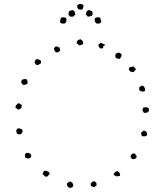

<svg xmlns="http://www.w3.org/2000/svg" viewBox="-20 -938 842 982"><path d="M391.6 -738.3Q395.5 -733.4 403.3 -728.5Q403.3 -725.6 404.3 -723.1Q405.3 -720.7 405.3 -717.8Q404.3 -710.9 398.4 -709Q392.6 -707 385.7 -706.1Q377 -712.9 375 -714.4Q373 -715.8 371.1 -716.8Q374 -723.6 373.5 -725.1Q373 -726.6 374 -727.5Q382.8 -736.3 386.2 -735.8Q389.6 -735.4 391.6 -738.3ZM516.6 -710.9Q513.7 -700.2 511.7 -702.6Q509.8 -705.1 507.8 -702.1Q509.8 -691.4 502.9 -690.4Q496.1 -689.5 490.2 -691.4Q487.3 -696.3 484.9 -700.7Q482.4 -705.1 484.4 -710.9Q492.2 -716.8 493.2 -717.8Q502.9 -718.8 509.8 -711.9ZM286.1 -693.4Q285.2 -689.5 286.1 -686Q287.1 -682.6 288.1 -678.7Q283.2 -675.8 279.3 -672.4Q275.4 -668.9 266.6 -669.9Q261.7 -675.8 259.8 -676.8Q257.8 -677.7 259.8 -678.7Q253.9 -689.5 256.8 -691.4Q259.8 -693.4 260.7 -698.2Q268.6 -702.1 274.4 -699.2Q280.3 -696.3 286.1 -693.4ZM592.8 -636.7Q585 -638.7 578.6 -639.2Q572.3 -639.6 570.3 -647.5Q568.4 -651.4 569.8 -654.8Q571.3 -658.2 572.3 -663.1Q585 -670.9 590.8 -668Q596.7 -665 600.6 -662.1Q602.5 -652.3 601.6 -651.4Q600.6 -650.4 599.6 -648.4Q594.7 -638.7 594.2 -638.7Q593.8 -638.7 592.8 -636.7ZM171.9 -635.7Q182.6 -632.8 187 -629.4Q191.4 -626 189.5 -619.1Q189.5 -614.3 187 -612.3Q184.6 -610.4 179.7 -608.4Q171.9 -604.5 168.9 -605Q166 -605.5 161.1 -611.3Q158.2 -615.2 157.2 -617.7Q156.2 -620.1 158.2 -625Q160.2 -629.9 166 -634.8ZM675.8 -585.9Q670.9 -576.2 667.5 -573.7Q664.1 -571.3 662.1 -569.3Q657.2 -568.4 654.8 -569.8Q652.3 -571.3 648.4 -570.3Q646.5 -575.2 642.6 -577.1Q638.7 -579.1 638.7 -584Q642.6 -594.7 643.6 -594.2Q644.5 -593.8 646.5 -594.7Q659.2 -596.7 660.6 -597.7Q662.1 -598.6 664.1 -596.7Q667 -593.8 668.9 -590.8Q670.9 -587.9 675.8 -585.9ZM87.9 -515.6Q89.8 -526.4 92.8 -530.3Q105.5 -534.2 108.4 -533.7Q111.3 -533.2 115.2 -533.2Q122.1 -523.4 121.1 -519Q120.1 -514.6 120.1 -509.8Q109.4 -503.9 104.5 -503.9Q99.6 -503.9 95.7 -504.9Q94.7 -508.8 92.3 -510.7Q89.8 -512.7 87.9 -515.6ZM722.7 -475.6Q717.8 -468.8 706.1 -469.7Q701.2 -470.7 698.2 -472.7Q695.3 -474.6 692.4 -476.6Q692.4 -482.4 691.9 -484.9Q691.4 -487.3 692.4 -492.2Q697.3 -495.1 701.2 -498Q705.1 -501 712.9 -499Q721.7 -488.3 721.2 -484.4Q720.7 -480.5 722.7 -475.6ZM91.8 -402.3Q91.8 -377.9 71.3 -377.9Q64.5 -384.8 62.5 -385.3Q60.5 -385.7 59.6 -387.7Q58.6 -390.6 59.6 -393.1Q60.5 -395.5 61.5 -399.4Q69.3 -406.2 71.3 -408.2Q73.2 -410.2 76.2 -410.2Q80.1 -409.2 83.5 -405.8Q86.9 -402.3 91.8 -402.3ZM740.2 -385.7Q741.2 -382.8 741.2 -378.4Q741.2 -374 742.2 -371.1Q735.4 -358.4 715.8 -361.3Q708 -372.1 709 -376Q710 -379.9 711.9 -386.7Q714.8 -388.7 719.7 -388.7Q724.6 -388.7 728.5 -390.6Q733.4 -386.7 740.2 -385.7ZM70.3 -281.2Q73.2 -280.3 76.2 -281.2Q79.1 -282.2 81.1 -281.2Q83 -279.3 86.9 -278.3Q90.8 -277.3 92.8 -275.4Q96.7 -269.5 95.7 -264.6Q89.8 -254.9 88.9 -253.4Q87.9 -252 85.9 -251Q74.2 -250 70.8 -252.4Q67.4 -254.9 65.4 -256.8Q61.5 -271.5 64.5 -273.9Q67.4 -276.4 70.3 -281.2ZM728.5 -264.6Q730.5 -258.8 731.9 -254.9Q733.4 -251 731.4 -246.1Q722.7 -237.3 706.1 -242.2Q704.1 -247.1 702.6 -250.5Q701.2 -253.9 703.1 -261.7Q705.1 -263.7 708.5 -264.6Q711.9 -265.6 712.9 -269.5Q718.8 -271.5 721.2 -268.6Q723.6 -265.6 728.5 -264.6ZM679.7 -139.6Q677.7 -128.9 672.9 -127Q666 -123 660.6 -124Q655.3 -125 653.3 -127Q648.4 -135.7 647.5 -137.7Q650.4 -148.4 657.7 -151.9Q665 -155.3 671.9 -151.4Q671.9 -146.5 674.8 -144.5Q677.7 -142.6 679.7 -139.6ZM113.3 -156.2Q117.2 -154.3 120.6 -155.8Q124 -157.2 126 -156.2Q131.8 -152.3 134.3 -151.4Q136.7 -150.4 138.7 -148.4Q140.6 -141.6 139.6 -138.7Q138.7 -135.7 135.7 -130.9L125 -127Q119.1 -127 116.7 -129.4Q114.3 -131.8 110.4 -129.9Q106.4 -137.7 107.9 -140.6Q109.4 -143.6 107.4 -147.5ZM224.6 -37.1Q221.7 -36.1 218.3 -34.7Q214.8 -33.2 210.9 -35.2Q203.1 -43.9 198.2 -45.9Q199.2 -57.6 207 -65.4Q214.8 -65.4 224.1 -61.5Q233.4 -57.6 233.4 -49.8Q233.4 -44.9 230 -43.5Q226.6 -42 224.6 -37.1ZM593.8 -39.1Q583 -36.1 578.6 -36.1Q574.2 -36.1 572.3 -37.1Q570.3 -38.1 566.9 -40.5Q563.5 -43 560.5 -44.9Q565.4 -55.7 568.4 -57.6Q578.1 -64.5 584 -61.5Q592.8 -53.7 593.8 -48.8Q594.7 -43.9 593.8 -39.1ZM458 19.5Q453.1 15.6 445.3 12.7Q445.3 9.8 444.3 6.8Q443.4 3.9 445.3 -1Q454.1 -9.8 455.1 -10.3Q456.1 -10.7 460 -10.7Q463.9 -10.7 465.3 -8.8Q466.8 -6.8 470.7 -5.9Q472.7 -2.9 473.6 2Q474.6 6.8 472.7 11.7Q467.8 16.6 458 19.5ZM322.3 -1Q327.1 -2 330.1 -4.9Q333 -7.8 337.9 -9.8Q348.6 -7.8 353 2.9Q357.4 13.7 349.6 19.5Q341.8 22.5 341.3 22.9Q340.8 23.4 335.9 22.5Q329.1 20.5 325.2 14.6Q321.3 6.8 322.8 4.4Q324.2 2 322.3 -1ZM400.4 -888.7Q395.5 -889.6 391.6 -889.2Q387.7 -888.7 381.8 -890.6Q374 -898.4 375 -902.3Q376 -906.2 374 -910.2Q378.9 -914.1 385.3 -917Q391.6 -919.9 398.4 -917Q402.3 -916 403.3 -913.6Q404.3 -911.1 408.2 -909.2Q405.3 -899.4 403.8 -895.5Q402.3 -891.6 400.4 -888.7ZM366.2 -866.2Q364.3 -861.3 361.3 -859.9Q358.4 -858.4 356.4 -853.5Q352.5 -852.5 349.1 -853Q345.7 -853.5 340.8 -852.5Q335 -854.5 334 -858.4Q333 -862.3 330.1 -863.3Q331.1 -869.1 331.1 -872.1Q331.1 -875 333 -880.9Q337.9 -882.8 342.3 -884.3Q346.7 -885.7 351.6 -886.7Q355.5 -884.8 357.4 -882.3Q359.4 -879.9 362.3 -877.9Q362.3 -869.1 366.2 -866.2ZM315.4 -847.7Q317.4 -845.7 317.9 -843.3Q318.4 -840.8 322.3 -838.9Q318.4 -836.9 318.4 -832.5Q318.4 -828.1 319.3 -826.2Q313.5 -819.3 311.5 -818.8Q309.6 -818.4 308.6 -816.4Q305.7 -818.4 301.8 -817.4Q297.9 -816.4 294.9 -818.4Q292 -819.3 290 -821.8Q288.1 -824.2 286.1 -826.2Q287.1 -833 289.1 -835.4Q291 -837.9 290 -844.7Q293.9 -849.6 300.8 -849.6Q307.6 -849.6 315.4 -847.7ZM418 -866.2Q421.9 -869.1 421.9 -877.9Q424.8 -879.9 426.8 -882.3Q428.7 -884.8 433.6 -886.7Q438.5 -885.7 442.4 -884.3Q446.3 -882.8 451.2 -880.9Q453.1 -875 453.1 -872.1Q453.1 -869.1 454.1 -863.3Q451.2 -862.3 450.2 -858.4Q449.2 -854.5 444.3 -856.4Q439.5 -853.5 436 -853Q432.6 -852.5 427.7 -853.5Q425.8 -858.4 422.9 -859.9Q419.9 -861.3 418 -866.2ZM468.8 -847.7Q476.6 -849.6 483.4 -849.6Q490.2 -849.6 494.1 -844.7Q493.2 -837.9 495.1 -835.4Q497.1 -833 498 -826.2Q496.1 -824.2 494.1 -821.8Q492.2 -819.3 489.3 -818.4Q486.3 -816.4 482.9 -817.4Q479.5 -818.4 476.6 -816.4Q467.8 -822.3 467.8 -824.7Q467.8 -827.1 464.8 -826.2Q465.8 -828.1 465.8 -832.5Q465.8 -836.9 461.9 -838.9Q465.8 -840.8 466.3 -843.3Q466.8 -845.7 468.8 -847.7Z"/></svg>

Font: Codystar
Style: Light
Weight: 300
Version: Version 1.000